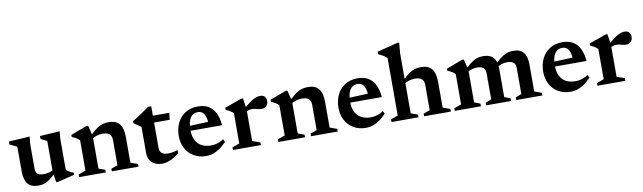

<svg xmlns="http://www.w3.org/2000/svg" viewBox="-42 -1247 5987 1789"><g transform="rotate(-10 2952.0 -352.5)"><path d="M203 -153Q203 -127.5 210.5 -112.5Q218 -97.5 235.2 -91Q252.5 -84.5 281 -84.5Q310 -84.5 336.5 -93Q363 -101.5 378.5 -116L396.5 -91.5Q364.5 -59.5 339.8 -39Q315 -18.5 294.2 -7.5Q273.5 3.5 253.5 7.8Q233.5 12 210 12Q144 12 112.2 -27Q80.5 -66 80.5 -144V-379.5L11.5 -412.5V-440L210 -452.5L203 -386.5ZM380 9.5 364.5 -88.5V-383L306 -413V-440.5L494 -452L487.5 -384V-88.5Q492.5 -83.5 500.5 -77.8Q508.5 -72 518 -66.5Q527.5 -61 537.2 -56.8Q547 -52.5 556 -49.5V-29.5L395.5 9.5Z M789.5 -356V-47L850.5 -25V0H599V-25L667 -49.5V-335Q657 -347.5 640.5 -358Q624 -368.5 595.5 -381V-400L747 -457H764ZM908 -25 969 -47V-286.5Q969 -311 959.8 -327.5Q950.5 -344 931.8 -352.2Q913 -360.5 884.5 -360.5Q852 -360.5 823.5 -350.8Q795 -341 778.5 -326L760.5 -348Q794 -381.5 820 -403Q846 -424.5 868.2 -436Q890.5 -447.5 912.2 -452Q934 -456.5 958.5 -456.5Q1026.5 -456.5 1059.2 -416.5Q1092 -376.5 1092 -293.5V-49.5L1160 -25V0H908Z M1374.5 -136Q1374.5 -105 1395 -89Q1415.5 -73 1455.5 -73Q1474.5 -73 1497 -77Q1519.5 -81 1545.5 -89V-56Q1510 -31 1481.5 -16.2Q1453 -1.5 1430 4.8Q1407 11 1386.5 11Q1346.5 11 1316.2 -2.5Q1286 -16 1269 -44Q1252 -72 1252 -114.5V-359.5L1184.5 -406.5V-427Q1199 -435.5 1215 -445.5Q1231 -455.5 1247.8 -466.2Q1264.5 -477 1281 -488.5Q1297.5 -500 1313.5 -511.2Q1329.5 -522.5 1343.5 -533.5H1374.5V-431.5ZM1325 -379.5 1325.5 -444.5H1530L1522 -379.5Z M1801.5 -456.5Q1861 -456.5 1902 -432Q1943 -407.5 1966 -360.2Q1989 -313 1994 -245H1667.5L1668 -290L1925 -301L1873.5 -276Q1871.5 -319 1862.2 -347.5Q1853 -376 1835.5 -390.2Q1818 -404.5 1792 -404.5Q1763.5 -404.5 1741.8 -389Q1720 -373.5 1708 -339.8Q1696 -306 1696 -250Q1696 -194 1715.8 -155.2Q1735.5 -116.5 1772.2 -96.8Q1809 -77 1859.5 -77Q1882 -77 1902.2 -81Q1922.5 -85 1942 -93.5Q1961.5 -102 1981 -115L1994 -87.5Q1964.5 -56.5 1934 -34.2Q1903.5 -12 1870.5 0Q1837.5 12 1801 12Q1734.5 12 1684.5 -17Q1634.5 -46 1606.8 -97.5Q1579 -149 1579 -215.5Q1579 -283 1605.2 -337.8Q1631.5 -392.5 1681.2 -424.5Q1731 -456.5 1801.5 -456.5Z M2389.5 -452.5Q2419.5 -452.5 2433.2 -436.2Q2447 -420 2447 -396Q2447 -364.5 2429 -347.5Q2411 -330.5 2387.5 -330.5Q2368.5 -330.5 2353.5 -334.2Q2338.5 -338 2324.2 -341.5Q2310 -345 2292.5 -345Q2280.5 -345 2268.5 -342.2Q2256.5 -339.5 2245 -334.2Q2233.5 -329 2223 -320.5L2211 -344Q2241.5 -373.5 2266.8 -394Q2292 -414.5 2313.5 -427.5Q2335 -440.5 2353.5 -446.5Q2372 -452.5 2389.5 -452.5ZM2244.5 -356V-51L2318.5 -25V0H2054V-25L2122 -49.5V-335Q2114.5 -344 2104 -351.5Q2093.5 -359 2080.2 -366.5Q2067 -374 2051 -381V-400L2212 -457H2229Z M2674.5 -356V-47L2735.5 -25V0H2484V-25L2552 -49.5V-335Q2542 -347.5 2525.5 -358Q2509 -368.5 2480.5 -381V-400L2632 -457H2649ZM2793 -25 2854 -47V-286.5Q2854 -311 2844.8 -327.5Q2835.5 -344 2816.8 -352.2Q2798 -360.5 2769.5 -360.5Q2737 -360.5 2708.5 -350.8Q2680 -341 2663.5 -326L2645.5 -348Q2679 -381.5 2705 -403Q2731 -424.5 2753.2 -436Q2775.5 -447.5 2797.2 -452Q2819 -456.5 2843.5 -456.5Q2911.5 -456.5 2944.2 -416.5Q2977 -376.5 2977 -293.5V-49.5L3045 -25V0H2793Z M3312.5 -456.5Q3372 -456.5 3413 -432Q3454 -407.5 3477 -360.2Q3500 -313 3505 -245H3178.5L3179 -290L3436 -301L3384.5 -276Q3382.5 -319 3373.2 -347.5Q3364 -376 3346.5 -390.2Q3329 -404.5 3303 -404.5Q3274.5 -404.5 3252.8 -389Q3231 -373.5 3219 -339.8Q3207 -306 3207 -250Q3207 -194 3226.8 -155.2Q3246.5 -116.5 3283.2 -96.8Q3320 -77 3370.5 -77Q3393 -77 3413.2 -81Q3433.5 -85 3453 -93.5Q3472.5 -102 3492 -115L3505 -87.5Q3475.5 -56.5 3445 -34.2Q3414.5 -12 3381.5 0Q3348.5 12 3312 12Q3245.5 12 3195.5 -17Q3145.5 -46 3117.8 -97.5Q3090 -149 3090 -215.5Q3090 -283 3116.2 -337.8Q3142.5 -392.5 3192.2 -424.5Q3242 -456.5 3312.5 -456.5Z M3862.5 -25 3923.5 -47V-286.5Q3923.5 -311 3914.2 -327.5Q3905 -344 3886.2 -352.2Q3867.5 -360.5 3839 -360.5Q3806.5 -360.5 3778 -350.8Q3749.5 -341 3733 -326L3715 -348Q3748.5 -381.5 3774.8 -403Q3801 -424.5 3823 -436Q3845 -447.5 3866.8 -452Q3888.5 -456.5 3913 -456.5Q3981 -456.5 4013.8 -416.5Q4046.5 -376.5 4046.5 -293.5V-49.5L4115 -25V0H3862.5ZM3809.5 0H3554V-25L3621.5 -49.5V-593Q3614 -601.5 3602.8 -609.8Q3591.5 -618 3576 -626.8Q3560.5 -635.5 3541 -644V-667.5L3734.5 -717H3752.5L3744 -615V-49L3809.5 -25Z M4343.5 -356V-47L4400 -25V0H4153V-25L4221 -49.5V-335Q4211 -347.5 4194.5 -358Q4178 -368.5 4149.5 -381V-400L4301 -457H4318ZM4628.5 -318V-47L4684.5 -25V0H4449V-25L4505.5 -47V-294Q4505.5 -317.5 4496.8 -332.5Q4488 -347.5 4470.8 -354.8Q4453.5 -362 4428.5 -362Q4399.5 -362 4373 -353.5Q4346.5 -345 4331.5 -330.5L4314 -353.5Q4346 -385.5 4370.8 -405.8Q4395.5 -426 4416.5 -437Q4437.5 -448 4458 -452.2Q4478.5 -456.5 4501.5 -456.5Q4546 -456.5 4574 -439.5Q4602 -422.5 4615.2 -391.2Q4628.5 -360 4628.5 -318ZM4913 -303.5V-49.5L4981.5 -25V0H4734V-25L4790.5 -47V-294Q4790.5 -318 4781.5 -332.8Q4772.5 -347.5 4755.2 -354.8Q4738 -362 4713 -362Q4684 -362 4657.5 -353.2Q4631 -344.5 4616 -330.5L4598.5 -353.5Q4630.5 -385.5 4655.2 -405.8Q4680 -426 4701.2 -437Q4722.5 -448 4743 -452.2Q4763.5 -456.5 4786.5 -456.5Q4852.5 -456.5 4882.8 -417.5Q4913 -378.5 4913 -303.5Z M5249.5 -456.5Q5309 -456.5 5350 -432Q5391 -407.5 5414 -360.2Q5437 -313 5442 -245H5115.5L5116 -290L5373 -301L5321.5 -276Q5319.5 -319 5310.2 -347.5Q5301 -376 5283.5 -390.2Q5266 -404.5 5240 -404.5Q5211.5 -404.5 5189.8 -389Q5168 -373.5 5156 -339.8Q5144 -306 5144 -250Q5144 -194 5163.8 -155.2Q5183.5 -116.5 5220.2 -96.8Q5257 -77 5307.5 -77Q5330 -77 5350.2 -81Q5370.5 -85 5390 -93.5Q5409.5 -102 5429 -115L5442 -87.5Q5412.5 -56.5 5382 -34.2Q5351.5 -12 5318.5 0Q5285.5 12 5249 12Q5182.5 12 5132.5 -17Q5082.5 -46 5054.8 -97.5Q5027 -149 5027 -215.5Q5027 -283 5053.2 -337.8Q5079.5 -392.5 5129.2 -424.5Q5179 -456.5 5249.5 -456.5Z M5837.5 -452.5Q5867.5 -452.5 5881.2 -436.2Q5895 -420 5895 -396Q5895 -364.5 5877 -347.5Q5859 -330.5 5835.5 -330.5Q5816.5 -330.5 5801.5 -334.2Q5786.5 -338 5772.2 -341.5Q5758 -345 5740.5 -345Q5728.5 -345 5716.5 -342.2Q5704.5 -339.5 5693 -334.2Q5681.5 -329 5671 -320.5L5659 -344Q5689.5 -373.5 5714.8 -394Q5740 -414.5 5761.5 -427.5Q5783 -440.5 5801.5 -446.5Q5820 -452.5 5837.5 -452.5ZM5692.5 -356V-51L5766.5 -25V0H5502V-25L5570 -49.5V-335Q5562.5 -344 5552 -351.5Q5541.5 -359 5528.2 -366.5Q5515 -374 5499 -381V-400L5660 -457H5677Z"/></g></svg>

Font: Newsreader 16pt 16pt SemiBold
Style: Regular
Weight: 600
Version: Version 1.003